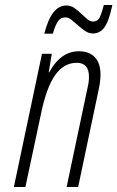

<svg xmlns="http://www.w3.org/2000/svg" viewBox="-20 -744 467 764"><path d="M350.1 -610.8Q333 -610.8 318.6 -620.8Q304.2 -630.9 290.8 -642.8Q277.3 -654.8 264.9 -664.8Q252.4 -674.8 240.2 -674.8Q220.7 -674.8 209.7 -657.7Q198.7 -640.6 190.4 -609.9H156.2Q171.4 -668.5 193.1 -695.3Q214.8 -722.2 244.1 -722.2Q261.7 -722.2 275.9 -712.2Q290 -702.1 302.5 -690.2Q314.9 -678.2 326.7 -668.2Q338.4 -658.2 350.1 -658.2Q364.7 -658.2 373.3 -669.2Q381.8 -680.2 393.1 -724.1H427.2Q413.1 -658.7 395.3 -634.8Q377.4 -610.8 350.1 -610.8ZM245.1 0 329.1 -397.9Q334 -417.5 334 -439Q334 -494.1 285.2 -494.1Q233.9 -494.1 199.2 -444.8Q164.6 -395.5 143.1 -291L81.1 0H35.2L147 -529.8H186L173.8 -456.1H175.8Q221.2 -540 293.9 -540Q335 -540 357.4 -516.4Q379.9 -492.7 379.9 -448.2Q379.9 -420.9 373 -389.2L291 0Z"/></svg>

Font: TypoPRO Open Sans Condensed
Style: Italic
Weight: 300
Width: 3
Italic angle: -12°
Foundry: Ascender Corporation
Version: Version 1.10